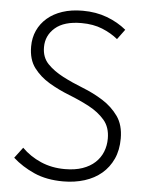

<svg xmlns="http://www.w3.org/2000/svg" viewBox="-52 -753 617 805"><g transform="rotate(5 256.5 -350.0)"><path d="M244 10Q174 10 122 -13Q70 -36 31 -71L65 -116Q99 -82 145 -62Q191 -42 246 -42Q289 -42 320.5 -53Q352 -64 373 -83.5Q394 -103 404.5 -129Q415 -155 415 -185Q415 -233 389 -263Q363 -293 323.5 -314Q284 -335 238 -353Q192 -371 152.5 -394.5Q113 -418 87 -452.5Q61 -487 61 -542Q61 -579 75 -609.5Q89 -640 115 -662.5Q141 -685 178.5 -697.5Q216 -710 264 -710Q320 -710 366.5 -692.5Q413 -675 448 -646L417 -604Q389 -627 351 -642.5Q313 -658 263 -658Q190 -658 152.5 -625.5Q115 -593 115 -544Q115 -501 141 -474Q167 -447 206.5 -426.5Q246 -406 292 -388Q338 -370 377.5 -345Q417 -320 443 -283.5Q469 -247 469 -190Q469 -141 452 -104Q435 -67 405 -41.5Q375 -16 333.5 -3Q292 10 244 10Z"/></g></svg>

Font: Tilda Sans Light
Style: Regular
Weight: 300
Designer: ParaType Ltd
Foundry: ParaType Ltd
Version: Version 1.009